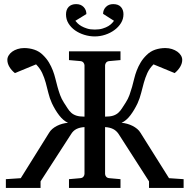

<svg xmlns="http://www.w3.org/2000/svg" viewBox="-20 -923 931 943"><path d="M711.9 0V-32.2L563 -264.2Q551.8 -281.2 535.6 -289.3Q519.5 -297.4 496.1 -298.8V-68.8Q496.1 -62 501.2 -55.4Q506.3 -48.8 517.1 -47.9L571.8 -43V0H318.8V-43L374 -47.9Q384.8 -48.8 389.9 -55.4Q395 -62 395 -68.8V-298.8Q371.6 -297.4 355.5 -289.3Q339.4 -281.2 329.1 -264.2L179.2 -32.2V0H8.8V-43L82 -47.9L221.2 -271Q227.1 -281.2 237.1 -289.8Q247.1 -298.3 259.5 -304.7Q272 -311 285.9 -314.9Q299.8 -318.8 314 -319.8Q290.5 -330.6 270.5 -356.7Q250.5 -382.8 234.9 -416Q223.6 -440.9 217.5 -466.6Q211.4 -492.2 204.6 -516.8Q197.8 -541.5 187.3 -564.2Q176.8 -586.9 157.2 -606.9L53.2 -564Q35.6 -578.1 25.9 -595Q16.1 -611.8 16.1 -628.9Q16.1 -640.1 22.5 -650.6Q28.8 -661.1 39.8 -669.2Q50.8 -677.2 66.2 -682.1Q81.5 -687 99.1 -687Q124.5 -687 148.7 -679Q172.9 -670.9 190.9 -652.8Q209 -635.3 220.5 -616Q231.9 -596.7 239.5 -576.9Q247.1 -557.1 252 -536.9Q256.8 -516.6 262.5 -496.3Q268.1 -476.1 275.1 -456.5Q282.2 -437 293.9 -418.9Q304.2 -403.3 312 -390.9Q319.8 -378.4 330.1 -369.1Q340.3 -359.9 355.5 -355Q370.6 -350.1 395 -350.1V-602.1Q395 -608.9 389.9 -615.5Q384.8 -622.1 374 -623L318.8 -627.9V-670.9H571.8V-627.9L517.1 -623Q506.3 -622.1 501.2 -615.5Q496.1 -608.9 496.1 -602.1V-350.1Q521 -350.1 535.9 -355Q550.8 -359.9 561 -369.1Q571.3 -378.4 579.1 -390.9Q586.9 -403.3 597.2 -418.9Q608.9 -437 616 -456.5Q623 -476.1 628.7 -496.3Q634.3 -516.6 639.2 -536.9Q644 -557.1 651.6 -576.9Q659.2 -596.7 670.7 -616Q682.1 -635.3 700.2 -652.8Q718.3 -670.9 742.2 -679Q766.1 -687 792 -687Q809.6 -687 824.7 -682.1Q839.8 -677.2 851.1 -669.2Q862.3 -661.1 868.7 -650.6Q875 -640.1 875 -628.9Q875 -611.8 865 -595Q855 -578.1 837.9 -564L733.9 -606.9Q713.9 -586.9 703.6 -564.2Q693.4 -541.5 686.5 -516.8Q679.7 -492.2 673.3 -466.6Q667 -440.9 655.8 -416Q640.1 -382.8 620.4 -356.7Q600.6 -330.6 577.1 -319.8Q590.8 -318.8 604.7 -314.9Q618.7 -311 631.1 -304.7Q643.6 -298.3 653.8 -289.8Q664.1 -281.2 669.9 -271L810.1 -47.9L881.8 -43V0ZM586.4 -853Q586.4 -829.6 574.2 -809.8Q562 -790 542 -775.4Q522 -760.7 496.8 -752.4Q471.7 -744.1 445.3 -744.1Q419.4 -744.1 394 -752Q368.7 -759.8 348.6 -773.9Q328.6 -788.1 316.4 -807.9Q304.2 -827.6 304.2 -852.1Q304.2 -876 317.4 -889.4Q330.6 -902.8 354 -902.8Q377 -902.8 390.6 -888.7Q404.3 -874.5 404.3 -854L350.1 -820.8Q353.5 -816.4 360.6 -809.1Q367.7 -801.8 379.4 -794.9Q391.1 -788.1 407.2 -783Q423.3 -777.8 445.3 -777.8Q468.3 -777.8 484.6 -783Q501 -788.1 512.2 -794.9Q523.4 -801.8 530 -809.1Q536.6 -816.4 540 -820.8L486.3 -855Q486.3 -874.5 500 -888.7Q513.7 -902.8 536.1 -902.8Q561 -902.8 573.7 -888.9Q586.4 -875 586.4 -853Z"/></svg>

Font: Charis SIL
Style: Regular
Weight: 400
Foundry: SIL International
Version: Version 4.112